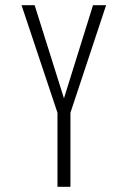

<svg xmlns="http://www.w3.org/2000/svg" viewBox="-20 -720 490 740"><path d="M201.5 0V-285.5L63 -700H113.5L226.5 -341L338.5 -700H389L251.5 -285.5V0Z"/></svg>

Font: League Mono Condensed UltraLight
Style: Regular
Weight: 200
Width: 1
Designer: Tyler Finck
Foundry: The League of Moveable Type / Tyler Finck
Version: Version 2.210